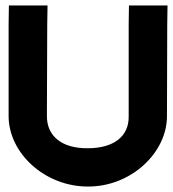

<svg xmlns="http://www.w3.org/2000/svg" viewBox="-20 -632 634 702"><path d="M11.5 -543 12.5 -612H153.8L152.7 -542L151.5 -207C151.5 -134 206.7 -89 301 -90C396.5 -90 451.5 -134 450.5 -206V-207V-543L451.5 -612H592.5L591.5 -542L590.5 -207C590.5 -74 459.5 51 301 50C143.5 50 12.5 -72 11.5 -206V-207Z"/></svg>

Font: Nordica Plus
Style: NordicaClassicRgExt
Weight: 500
Version: Version 1.01